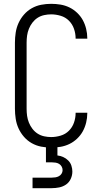

<svg xmlns="http://www.w3.org/2000/svg" viewBox="-20 -763 540 1003"><path d="M247 8Q221 8 195 3Q169 -2 146 -15Q123 -28 105.5 -48Q88 -68 77 -92Q66 -116 62 -142.5Q58 -169 58 -195V-540Q58 -566 62 -592.5Q66 -619 77 -643Q88 -667 105.5 -687Q123 -707 146 -720Q169 -733 195 -738Q221 -743 247 -743Q272 -743 296 -739Q320 -735 342 -724.5Q364 -714 382.5 -696.5Q401 -679 412.5 -658Q424 -637 430 -612.5Q436 -588 436 -564V-561H375V-563Q375 -588 366.5 -612.5Q358 -637 340 -655Q322 -673 297 -680.5Q272 -688 247 -688Q229 -688 210.5 -684Q192 -680 176.5 -670Q161 -660 149.5 -645Q138 -630 131 -612.5Q124 -595 121.5 -577Q119 -559 119 -540V-195Q119 -176 121.5 -158Q124 -140 131 -122.5Q138 -105 149.5 -90Q161 -75 176.5 -65Q192 -55 210.5 -51Q229 -47 247 -47Q272 -47 297 -54.5Q322 -62 340 -80Q358 -98 366.5 -122.5Q375 -147 375 -172V-174H436V-171Q436 -147 430 -122.5Q424 -98 412.5 -77Q401 -56 382.5 -38.5Q364 -21 342 -10.5Q320 0 296 4Q272 8 247 8ZM150 220V165H250Q260 165 269.5 163.5Q279 162 287.5 157.5Q296 153 301.5 144.5Q307 136 307 126Q307 116 302 107Q297 98 288.5 93Q280 88 270 86.5Q260 85 250 85H220V-47H280V49Q296 51 310.5 57.5Q325 64 336.5 75.5Q348 87 353 102.5Q358 118 358 133Q358 153 349.5 171.5Q341 190 325 201Q309 212 289.5 216Q270 220 250 220Z"/></svg>

Font: Iosevka Custom Light
Style: Regular
Weight: 300
Monospace: yes
Designer: Belleve Invis
Foundry: Belleve Invis
Version: Version 27.3.5